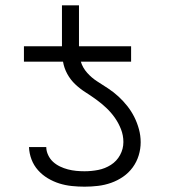

<svg xmlns="http://www.w3.org/2000/svg" viewBox="-20 -694 640 722"><path d="M298 8Q274 8 250 5.5Q226 3 203.5 -4Q181 -11 160 -23.5Q139 -36 123 -54Q107 -72 98.5 -94.5Q90 -117 89 -141H154Q154 -126 161 -111Q168 -96 179.5 -85.5Q191 -75 205.5 -68Q220 -61 235.5 -57Q251 -53 266.5 -51.5Q282 -50 298 -50Q324 -50 349.5 -55Q375 -60 397 -74Q419 -88 431.5 -111Q444 -134 444 -160Q444 -185 435 -208Q426 -231 412 -251Q398 -271 380 -288Q362 -305 342 -319.5Q322 -334 301.5 -347Q281 -360 263 -377Q245 -394 233 -416Q221 -438 217 -462H70V-520H213V-674H277V-520H473V-462H284Q291 -439 308 -420Q325 -401 345.5 -388Q366 -375 386.5 -361.5Q407 -348 425 -331.5Q443 -315 458.5 -295.5Q474 -276 485 -254Q496 -232 502.5 -208Q509 -184 509 -159Q509 -134 501.5 -109.5Q494 -85 479 -64.5Q464 -44 443 -29.5Q422 -15 398 -6.5Q374 2 348.5 5Q323 8 298 8Z"/></svg>

Font: Iosevka Custom Light Extended
Style: Regular
Weight: 300
Width: 7
Monospace: yes
Designer: Belleve Invis
Foundry: Belleve Invis
Version: Version 11.2.4; ttfautohint (v1.8.4)